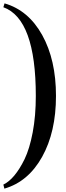

<svg xmlns="http://www.w3.org/2000/svg" viewBox="-26 -927 390 1142"><path d="M187 -356Q187 -237 168.5 -139.5Q150 -42 120 20Q62 138 -6 171L0 195Q142 154 224.5 6Q307 -142 307 -356.5Q307 -571 225 -718.5Q143 -866 1 -907L-6 -884Q187 -814 187 -356Z"/></svg>

Font: Prata
Style: Regular
Weight: 400
Designer: Cyreal (www.cyreal.org)
Foundry: Cyreal (www.cyreal.org)
Version: Version 1.010